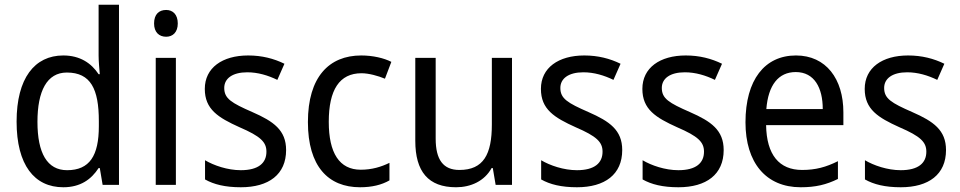

<svg xmlns="http://www.w3.org/2000/svg" viewBox="-20 -780 4052 810"><path d="M247 10C319 10 365 -23 396 -71H401L413 0H482V-760H396V-545C396 -524 399 -489 401 -467H396C365 -514 317 -546 247 -546C126 -546 50 -450 50 -267C50 -84 125 10 247 10ZM263 -62C179 -62 138 -134 138 -266C138 -396 178 -474 262 -474C363 -474 397 -404 397 -269V-248C397 -123 358 -62 263 -62Z M681 -738C651 -738 630 -720 630 -681C630 -644 651 -625 681 -625C709 -625 730 -644 730 -681C730 -719 709 -738 681 -738ZM722 -536H637V0H722Z M1187 -147C1187 -231 1134 -268 1045 -307C956 -346 926 -364 926 -409C926 -449 961 -475 1023 -475C1068 -475 1111 -462 1150 -443L1180 -511C1135 -533 1085 -546 1027 -546C918 -546 844 -494 844 -405C844 -319 900 -284 991 -243C1079 -205 1104 -181 1104 -140C1104 -92 1070 -62 996 -62C940 -62 882 -82 845 -104V-23C882 -2 930 10 996 10C1114 10 1187 -44 1187 -147Z M1499 10C1549 10 1590 0 1623 -19V-93C1588 -76 1549 -64 1502 -64C1412 -64 1367 -134 1367 -266C1367 -401 1412 -471 1505 -471C1536 -471 1575 -460 1604 -448L1631 -519C1600 -535 1553 -546 1504 -546C1368 -546 1279 -455 1279 -265C1279 -78 1365 10 1499 10Z M2140 -536H2055V-255C2055 -129 2020 -63 1918 -63C1850 -63 1818 -106 1818 -195V-536H1732V-186C1732 -56 1787 10 1904 10C1966 10 2024 -16 2054 -71H2059L2071 0H2140Z M2605 -147C2605 -231 2552 -268 2463 -307C2374 -346 2344 -364 2344 -409C2344 -449 2379 -475 2441 -475C2486 -475 2529 -462 2568 -443L2598 -511C2553 -533 2503 -546 2445 -546C2336 -546 2262 -494 2262 -405C2262 -319 2318 -284 2409 -243C2497 -205 2522 -181 2522 -140C2522 -92 2488 -62 2414 -62C2358 -62 2300 -82 2263 -104V-23C2300 -2 2348 10 2414 10C2532 10 2605 -44 2605 -147Z M3033 -147C3033 -231 2980 -268 2891 -307C2802 -346 2772 -364 2772 -409C2772 -449 2807 -475 2869 -475C2914 -475 2957 -462 2996 -443L3026 -511C2981 -533 2931 -546 2873 -546C2764 -546 2690 -494 2690 -405C2690 -319 2746 -284 2837 -243C2925 -205 2950 -181 2950 -140C2950 -92 2916 -62 2842 -62C2786 -62 2728 -82 2691 -104V-23C2728 -2 2776 10 2842 10C2960 10 3033 -44 3033 -147Z M3338 -546C3206 -546 3125 -443 3125 -264C3125 -94 3211 10 3358 10C3421 10 3466 -1 3515 -25V-100C3465 -75 3421 -63 3364 -63C3267 -63 3214 -127 3212 -252H3538V-306C3538 -447 3465 -546 3338 -546ZM3337 -476C3416 -476 3451 -409 3451 -320H3213C3221 -421 3264 -476 3337 -476Z M3971 -147C3971 -231 3918 -268 3829 -307C3740 -346 3710 -364 3710 -409C3710 -449 3745 -475 3807 -475C3852 -475 3895 -462 3934 -443L3964 -511C3919 -533 3869 -546 3811 -546C3702 -546 3628 -494 3628 -405C3628 -319 3684 -284 3775 -243C3863 -205 3888 -181 3888 -140C3888 -92 3854 -62 3780 -62C3724 -62 3666 -82 3629 -104V-23C3666 -2 3714 10 3780 10C3898 10 3971 -44 3971 -147Z"/></svg>

Font: Noto Sans Arabic SemCond
Style: Regular
Weight: 400
Width: 4
Designer: Monotype Design Team, Nadine Chahine, Nizar Qandah and Khaled Hosny
Foundry: Monotype Imaging Inc.
Version: Version 2.012